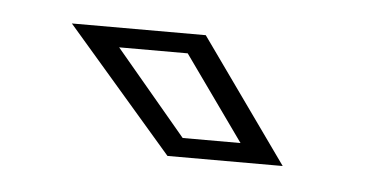

<svg xmlns="http://www.w3.org/2000/svg" viewBox="-27 -724 398 205"><g transform="rotate(5 172.0 -622.0)"><path d="M281 -556H157.5L43.5 -688H187ZM234 -576.5 169.5 -667H96L172 -576.5Z"/></g></svg>

Font: Tourney Thin Light
Style: Italic
Weight: 300
Italic angle: -12°
Version: Version 1.015